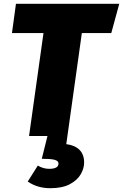

<svg xmlns="http://www.w3.org/2000/svg" viewBox="-20 -716 648 1011"><path d="M335 0 329 43Q375 49 399 73.5Q423 98 423 140Q423 170 405.5 201Q388 232 348.5 253.5Q309 275 245 275Q177 275 126 240L179 156Q208 173 239 173Q288 173 288 145Q288 131 267.5 125.5Q247 120 200 120L230 0H133L209 -542H43L64 -696H608L566 -542H411Z"/></svg>

Font: FiraGO Heavy
Style: Italic
Weight: 900
Italic angle: -8°
Designer: bBox Type GmbH
Foundry: bBox Type GmbH
Version: Version 1.001